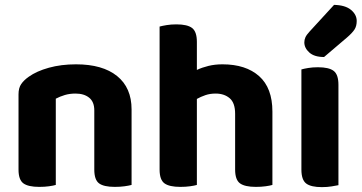

<svg xmlns="http://www.w3.org/2000/svg" viewBox="-20 -760 1484 788"><path d="M367 -307Q367 -342 346 -359Q325 -376 290 -376Q266 -376 246 -370Q226 -364 209 -355V-1Q199 2 181 4.5Q163 7 141 7Q96 7 76 -7.5Q56 -22 56 -64V-373Q56 -399 67 -415Q78 -431 98 -445Q130 -468 180.5 -482Q231 -496 292 -496Q401 -496 460.5 -448Q520 -400 520 -311V-1Q509 2 491 4.5Q473 7 451 7Q406 7 386.5 -7.5Q367 -22 367 -64V-307Z M788 -1Q778 2 760 4.5Q742 7 720 7Q675 7 655 -7.5Q635 -22 635 -64V-651Q646 -654 664 -657Q682 -660 704 -660Q749 -660 768.5 -645Q788 -630 788 -588V-473Q809 -483 835.5 -489.5Q862 -496 893 -496Q989 -496 1043.5 -447.5Q1098 -399 1098 -302V-1Q1088 2 1070 4.5Q1052 7 1030 7Q985 7 965 -7.5Q945 -22 945 -64V-293Q945 -338 922.5 -357Q900 -376 865 -376Q842 -376 823 -369.5Q804 -363 788 -354V-1Z M1301 8Q1256 8 1236.5 -7Q1217 -22 1217 -64V-475Q1227 -478 1245 -481Q1263 -484 1285 -484Q1330 -484 1349.5 -469Q1369 -454 1369 -412V0Q1359 2 1341 5Q1323 8 1301 8ZM1351 -740Q1397 -739 1420.5 -719.5Q1444 -700 1444 -674Q1444 -653 1435 -639Q1426 -625 1404 -606L1310 -526Q1270 -526 1249.5 -544.5Q1229 -563 1229 -586Q1229 -597 1233.5 -607Q1238 -617 1251 -631Z"/></svg>

Font: Baloo Thambi 2
Style: Bold
Weight: 700
Designer: Aadarsh Rajan and Ek Type
Foundry: Ek Type
Version: Version 1.640;hotconv 1.0.111;makeotfexe 2.5.65597; ttfautoh